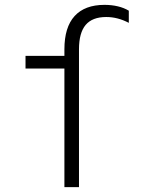

<svg xmlns="http://www.w3.org/2000/svg" viewBox="-20 -770 640 790"><path d="M245 0H305V-567Q305 -635 332.5 -667.5Q360 -700 417 -700Q441 -700 464 -694Q487 -688 510 -676V-726Q490 -738 464.5 -744Q439 -750 410 -750Q329 -750 287 -704Q245 -658 245 -567V-540H85V-488H245Z"/></svg>

Font: CommitMonoV142 ExtLt
Style: Regular
Weight: 200
Monospace: yes
Designer: Eigil Nikolajsen
Foundry: Eigil Nikolajsen
Version: Version 1.142